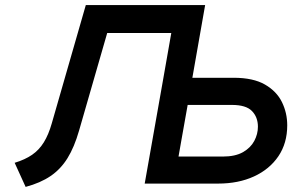

<svg xmlns="http://www.w3.org/2000/svg" viewBox="-20 -720 1146 753"><path d="M547.5 0 652 -590.5H319L357.5 -700H784.5L661.5 0ZM80.5 13 37.5 -81.5Q78.5 -94 106 -113Q133.5 -132 152 -162Q170.5 -192 183 -236L316.5 -700H432L290 -207.5Q271.5 -143 244.8 -99.8Q218 -56.5 178.2 -29.5Q138.5 -2.5 80.5 13ZM548 0 671 -700H784.5L734 -415H896.5Q973 -415 1019 -388.5Q1065 -362 1085.8 -319.5Q1106.5 -277 1106.5 -228.5Q1106.5 -158.5 1071.8 -107.2Q1037 -56 976 -28Q915 0 835.5 0ZM680 -106H853.5Q902.5 -106 932.8 -123.2Q963 -140.5 977.2 -167.2Q991.5 -194 991.5 -223Q991.5 -260.5 968.2 -284.5Q945 -308.5 889.5 -308.5H716Z"/></svg>

Font: Overpass SemiBold
Style: Italic
Weight: 600
Italic angle: -10°
Designer: Delve Withrington, Dave Bailey, Thomas Jockin
Foundry: Delve Fonts LLC
Version: Version 4.000